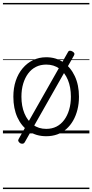

<svg xmlns="http://www.w3.org/2000/svg" viewBox="-20 -909 629 1308"><path d="M295 19Q227 19 176.5 -15Q126 -49 98.5 -109.5Q71 -170 71 -250Q71 -310 87.5 -359Q104 -408 134.5 -444Q165 -480 205.5 -499.5Q246 -519 295 -519Q361 -519 411 -485Q461 -451 489.5 -390.5Q518 -330 518 -250Q518 -203 507.5 -161.5Q497 -120 478 -87Q459 -54 432 -30Q405 -6 370.5 6.5Q336 19 295 19ZM295 -31Q334 -31 364.5 -46.5Q395 -62 417 -91.5Q439 -121 451 -161.5Q463 -202 463 -250Q463 -315 442.5 -364.5Q422 -414 384.5 -441.5Q347 -469 295 -469Q256 -469 225 -453.5Q194 -438 172 -408.5Q150 -379 138 -339Q126 -299 126 -250Q126 -186 146.5 -136.5Q167 -87 205 -59Q243 -31 295 -31ZM148 61Q143 69 135 70Q127 71 118 67Q109 61 105.5 53.5Q102 46 107 38L443 -554Q447 -563 456 -563.5Q465 -564 474 -558Q483 -553 486 -546.5Q489 -540 484 -531ZM0 369H589V379H0ZM0 -20H589V0H0ZM0 -505H589V-500H0ZM0 -889H589V-879H0Z"/></svg>

Font: Playwrite HR Lijeva Guides
Style: Regular
Weight: 400
Designer: Veronika Burian, José Scaglione
Foundry: TypeTogether
Version: Version 1.003